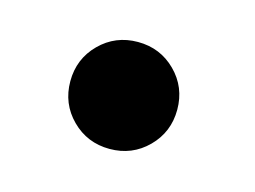

<svg xmlns="http://www.w3.org/2000/svg" viewBox="-40 -210 373 281"><g transform="rotate(15 146.0 -69.0)"><path d="M141 12Q107 12 83.5 -11.5Q60 -35 60 -69Q60 -103 83.5 -126.5Q107 -150 141 -150Q175 -150 198.5 -126.5Q222 -103 222 -69Q222 -35 198.5 -11.5Q175 12 141 12Z"/></g></svg>

Font: Zen Antique
Style: Regular
Weight: 400
Designer: Yoshimichi Ohira
Foundry: Positype
Version: Version 1.001